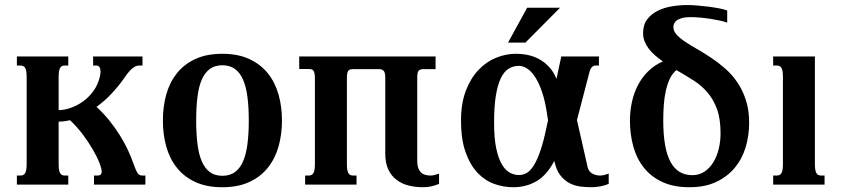

<svg xmlns="http://www.w3.org/2000/svg" viewBox="-20 -747 3406 777"><path d="M217.3 -85Q217.3 -69.8 218.8 -60.5Q220.2 -51.3 223.6 -45.9Q227.1 -40.5 231.7 -38.6Q236.3 -36.6 243.2 -36.6H256.3V0H48.3V-36.6H62Q68.4 -36.6 73.2 -38.6Q78.1 -40.5 81.5 -45.9Q85 -51.3 86.4 -60.5Q87.9 -69.8 87.9 -85V-433.6Q87.9 -448.7 86.4 -458Q85 -467.3 81.5 -472.7Q78.1 -478 73.2 -480Q68.4 -481.9 62 -481.9H48.3V-518.6H256.3V-481.9H243.2Q236.3 -481.9 231.7 -480Q227.1 -478 223.6 -472.7Q220.2 -467.3 218.8 -458Q217.3 -448.7 217.3 -433.6V-301.3Q239.3 -301.3 265.1 -310.1Q291 -318.8 314.9 -335.7Q338.9 -352.5 357.7 -378.2Q376.5 -403.8 384.3 -437.5Q385.7 -443.4 386.2 -448.5Q386.7 -453.6 386.7 -458Q386.7 -481.9 368.7 -481.9H356.9V-518.6H556.6V-481.9H545.9Q539.1 -481.9 532.7 -480.2Q526.4 -478.5 519 -473.1Q511.7 -467.8 502.4 -457.3Q493.2 -446.8 481 -428.7Q461.4 -400.4 433.3 -370.1Q405.3 -339.8 370.6 -314.5Q400.4 -287.1 424.1 -257.3Q447.8 -227.5 466.3 -197.5Q484.9 -167.5 498.3 -138.4Q511.7 -109.4 520.5 -84Q527.3 -64 534.4 -50.3Q541.5 -36.6 555.2 -36.6H568.4V0H360.4V-36.6H374Q383.8 -36.6 387.7 -40.8Q391.6 -44.9 391.6 -51.8Q391.6 -64 382.1 -88.4Q372.6 -112.8 355.2 -142.6Q337.9 -172.4 314.5 -203.6Q291 -234.9 263.2 -260.7Q240.2 -254.9 217.3 -254.9Z M639.2 -259.3Q639.2 -315.4 652.8 -364.5Q666.5 -413.6 695.6 -450.2Q724.6 -486.8 770.3 -508.1Q815.9 -529.3 879.9 -529.3Q943.4 -529.3 989 -508.1Q1034.7 -486.8 1064 -450.2Q1093.3 -413.6 1107.2 -364.5Q1121.1 -315.4 1121.1 -259.3Q1121.1 -203.1 1107.2 -154.1Q1093.3 -105 1064 -68.4Q1034.7 -31.7 989 -10.5Q943.4 10.7 879.9 10.7Q815.9 10.7 770.3 -10.5Q724.6 -31.7 695.6 -68.4Q666.5 -105 652.8 -154.1Q639.2 -203.1 639.2 -259.3ZM773.9 -259.8Q773.9 -206.1 779.1 -164.6Q784.2 -123 796.6 -94.2Q809.1 -65.4 829.3 -50.5Q849.6 -35.6 879.9 -35.6Q910.2 -35.6 930.7 -50.5Q951.2 -65.4 963.6 -94Q976.1 -122.6 981.4 -164.1Q986.8 -205.6 986.8 -259.3Q986.8 -313 981.4 -354.5Q976.1 -396 963.6 -424.6Q951.2 -453.1 930.7 -468Q910.2 -482.9 879.9 -482.9Q849.6 -482.9 829.3 -468Q809.1 -453.1 796.6 -424.8Q784.2 -396.5 779.1 -354.7Q773.9 -313 773.9 -259.8Z M1409.7 -467.3Q1402.8 -467.3 1398.2 -466.3Q1393.6 -465.3 1390.1 -461.4Q1386.7 -457.5 1385.3 -450Q1383.8 -442.4 1383.8 -428.7V-85Q1383.8 -69.8 1385.3 -60.5Q1386.7 -51.3 1390.1 -45.9Q1393.6 -40.5 1398.2 -38.6Q1402.8 -36.6 1409.7 -36.6H1422.9V0H1214.8V-36.6H1228.5Q1234.9 -36.6 1239.7 -38.6Q1244.6 -40.5 1248 -45.9Q1251.5 -51.3 1252.9 -60.5Q1254.4 -69.8 1254.4 -85V-428.2Q1254.4 -441.9 1252.9 -449.7Q1251.5 -457.5 1248 -461.7Q1244.6 -465.8 1239.7 -466.8Q1234.9 -467.8 1228.5 -467.8H1190.9V-518.6H1742.7V-467.3H1694.3Q1681.2 -467.3 1674.8 -461.4Q1668.5 -455.6 1668.5 -433.6V-95.7Q1668.5 -79.1 1672.4 -67.9Q1676.3 -56.6 1683.3 -49.6Q1690.4 -42.5 1700.4 -39.6Q1710.4 -36.6 1722.7 -36.6Q1731 -36.6 1739.7 -39.1Q1748.5 -41.5 1756.8 -44.4V-2.9Q1725.1 10.7 1691.9 10.7Q1661.6 10.7 1634 3.9Q1606.4 -2.9 1585.2 -18.8Q1564 -34.7 1551.5 -60.8Q1539.1 -86.9 1539.1 -126V-433.1Q1539.1 -454.6 1532.2 -460.9Q1525.4 -467.3 1513.2 -467.3Z M2373.5 10.7Q2350.6 10.7 2327.1 7.6Q2303.7 4.4 2283.2 -6.6Q2262.7 -17.6 2246.8 -38.6Q2231 -59.6 2223.1 -95.7Q2192.9 -38.1 2151.1 -13.7Q2109.4 10.7 2056.6 10.7Q2018.6 10.7 1981 -2.4Q1943.4 -15.6 1913.3 -46.9Q1883.3 -78.1 1864.5 -130.1Q1845.7 -182.1 1845.7 -259.3Q1845.7 -329.1 1865.2 -379.9Q1884.8 -430.7 1916.3 -463.9Q1947.8 -497.1 1987.3 -513.2Q2026.9 -529.3 2066.9 -529.3Q2129.9 -529.3 2171.9 -501.7Q2213.9 -474.1 2231.9 -427.7L2251.5 -518.6H2403.8V-481.9H2390.1Q2382.8 -481.9 2376.2 -476.1Q2369.6 -470.2 2365.7 -456.1L2314.9 -261.2L2357.9 -71.3Q2361.8 -53.7 2376 -45.2Q2390.1 -36.6 2409.2 -36.6Q2417.5 -36.6 2426.3 -39.1Q2435.1 -41.5 2443.4 -44.4V-2.9Q2427.7 3.9 2408.7 7.3Q2389.6 10.7 2373.5 10.7ZM2080.1 -38.6Q2097.2 -38.6 2112.3 -47.6Q2127.4 -56.6 2140.9 -78.6Q2154.3 -100.6 2167 -137.5Q2179.7 -174.3 2191.4 -230.5L2197.8 -260.3L2192.4 -294.9Q2185.5 -338.9 2174.1 -373.3Q2162.6 -407.7 2147.9 -431.6Q2133.3 -455.6 2115.7 -468Q2098.1 -480.5 2079.6 -480.5Q2056.2 -480.5 2037.4 -468.3Q2018.6 -456.1 2005.9 -428.7Q1993.2 -401.4 1986.3 -357.7Q1979.5 -314 1979.5 -251Q1979.5 -186 1988.5 -144.8Q1997.6 -103.5 2012.2 -79.8Q2026.9 -56.2 2044.7 -47.4Q2062.5 -38.6 2080.1 -38.6ZM2113.3 -715.8H2246.6L2106.4 -574.7H2036.1Z M2761.2 -726.6Q2779.8 -726.6 2803.2 -724.6Q2826.7 -722.7 2849.4 -719.7Q2872.1 -716.8 2891.6 -712.9Q2911.1 -709 2922.9 -704.6V-655.3Q2911.6 -659.7 2893.8 -663.6Q2876 -667.5 2855.7 -670.7Q2835.4 -673.8 2814.2 -675.8Q2793 -677.7 2774.9 -677.7Q2753.9 -677.7 2740.5 -674.1Q2727.1 -670.4 2719.2 -664.8Q2711.4 -659.2 2708.3 -652.1Q2705.1 -645 2705.1 -638.2Q2705.1 -621.1 2718.3 -606.7Q2731.4 -592.3 2752.9 -577.9Q2774.4 -563.5 2802 -547.9Q2829.6 -532.2 2858.4 -512.9Q2887.2 -493.7 2914.8 -469.5Q2942.4 -445.3 2963.9 -413.8Q2985.4 -382.3 2998.5 -342Q3011.7 -301.8 3011.7 -250.5Q3011.7 -198.7 2997.6 -151.4Q2983.4 -104 2953.6 -68.1Q2923.8 -32.2 2878.4 -10.7Q2833 10.7 2770 10.7Q2706.1 10.7 2660.4 -10.5Q2614.7 -31.7 2585.7 -68.4Q2556.6 -105 2543 -154.1Q2529.3 -203.1 2529.3 -259.3Q2529.3 -297.9 2537.4 -334.5Q2545.4 -371.1 2561.8 -402.6Q2578.1 -434.1 2603.3 -458.7Q2628.4 -483.4 2662.6 -498.5Q2645.5 -510.3 2630.9 -522.9Q2616.2 -535.6 2605.5 -549.8Q2594.7 -564 2588.6 -579.6Q2582.5 -595.2 2582.5 -613.3Q2582.5 -647 2599.1 -668.7Q2615.7 -690.4 2641.6 -703.4Q2667.5 -716.3 2699.2 -721.4Q2731 -726.6 2761.2 -726.6ZM2664.1 -259.3Q2664.1 -147 2693.1 -92.5Q2722.2 -38.1 2781.7 -38.1Q2809.6 -38.1 2831.1 -52.5Q2852.5 -66.9 2866.9 -90.6Q2881.3 -114.3 2888.7 -144.8Q2896 -175.3 2896 -207.5Q2896 -266.6 2881.3 -306.2Q2866.7 -345.7 2842.3 -373.8Q2817.9 -401.9 2785.4 -422.4Q2752.9 -442.9 2717.3 -463.4Q2701.2 -450.2 2690.9 -428.7Q2680.7 -407.2 2674.6 -380.1Q2668.5 -353 2666.3 -322Q2664.1 -291 2664.1 -259.3Z M3108.9 -518.6H3277.8V-85Q3277.8 -69.8 3279.3 -60.5Q3280.8 -51.3 3284.2 -45.9Q3287.6 -40.5 3292.2 -38.6Q3296.9 -36.6 3303.7 -36.6H3316.9V0H3108.9V-36.6H3122.6Q3128.9 -36.6 3133.8 -38.6Q3138.7 -40.5 3142.1 -45.9Q3145.5 -51.3 3147 -60.5Q3148.4 -69.8 3148.4 -85V-433.6Q3148.4 -448.7 3147 -458Q3145.5 -467.3 3142.1 -472.7Q3138.7 -478 3133.8 -480Q3128.9 -481.9 3122.6 -481.9H3108.9Z"/></svg>

Font: Arian AMU Serif
Style: Bold
Weight: 700
Designer: Ruben Hakobyan (Tarumian)
Foundry: Ruben Hakobyan (Tarumian)
Version: Version 1.002